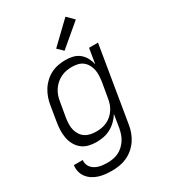

<svg xmlns="http://www.w3.org/2000/svg" viewBox="-234 -885 1068 1209"><g transform="rotate(-30 300.0 -280.5)"><path d="M215 213Q191 213 167 210.5Q143 208 120.5 201Q98 194 78.5 181.5Q59 169 45 151Q31 133 25 109.5Q19 86 23 62H87Q85 78 89.5 92.5Q94 107 103.5 118Q113 129 126 136.5Q139 144 153.5 148Q168 152 184 153.5Q200 155 215 155Q235 155 255.5 151.5Q276 148 295.5 138.5Q315 129 331 114Q347 99 358.5 81Q370 63 376.5 43.5Q383 24 387 3L402 -91Q388 -68 367.5 -48Q347 -28 322.5 -15Q298 -2 271.5 3Q245 8 219 8Q190 8 163 1Q136 -6 115 -23Q94 -40 81 -64Q68 -88 63 -115Q58 -142 59 -170.5Q60 -199 65 -228L83 -338Q87 -364 96 -390Q105 -416 120 -440Q135 -464 156 -483.5Q177 -503 202 -515.5Q227 -528 254 -533Q281 -538 307 -538Q335 -538 361 -531.5Q387 -525 407 -508.5Q427 -492 439 -469.5Q451 -447 457 -421L475 -530H540L450 13Q446 40 436.5 66.5Q427 93 411 117Q395 141 372.5 160.5Q350 180 323.5 192Q297 204 269.5 208.5Q242 213 215 213ZM252 -50Q252 -50 252 -50Q252 -50 252 -50Q272 -50 291.5 -53.5Q311 -57 329.5 -65.5Q348 -74 364 -88Q380 -102 391.5 -119.5Q403 -137 409.5 -156Q416 -175 419 -195L438 -305Q441 -326 442 -347.5Q443 -369 439 -389Q435 -409 425 -427Q415 -445 399.5 -457.5Q384 -470 363.5 -475Q343 -480 322 -480Q301 -480 280.5 -476.5Q260 -473 240.5 -463.5Q221 -454 204.5 -439.5Q188 -425 176 -407Q164 -389 157 -369Q150 -349 147 -328L128 -218Q125 -197 124.5 -175.5Q124 -154 129 -134.5Q134 -115 145 -98Q156 -81 172.5 -70Q189 -59 210 -54.5Q231 -50 252 -50ZM332 -591 293 -629 444 -774 492 -726Z"/></g></svg>

Font: Iosevka Curly LtExObl
Style: Regular
Weight: 300
Width: 7
Italic angle: -9°
Monospace: yes
Designer: Belleve Invis
Foundry: Belleve Invis
Version: Version 11.1.0; ttfautohint (v1.8.3)